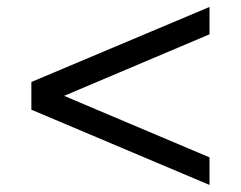

<svg xmlns="http://www.w3.org/2000/svg" viewBox="-20 -586 679 541"><path d="M68.4 -355 570.3 -566.4V-489.3L160.6 -315.9L570.3 -142.6V-64.9L68.4 -276.9Z"/></svg>

Font: Basically A Sans Serif
Style: Regular
Weight: 400
Designer: Hyung-Suk Kim
Foundry: Mental Design
Version: 1.000